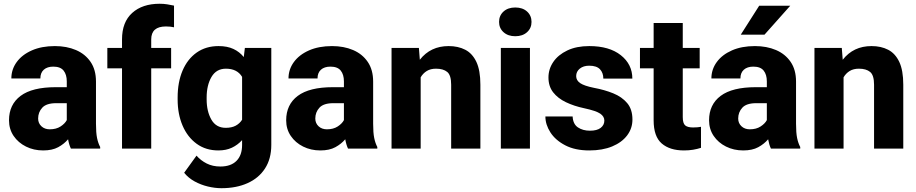

<svg xmlns="http://www.w3.org/2000/svg" viewBox="-20 -780 4811 1008"><path d="M352.1 0Q342.8 -19 337.4 -48.8Q316.9 -24.4 285.6 -7.3Q254.4 9.8 206.5 9.8Q157.2 9.8 116.5 -10.5Q75.7 -30.8 51.5 -66.4Q27.3 -102.1 27.3 -148.4Q27.3 -231 88.1 -276.6Q148.9 -322.3 273.4 -322.3H330.6V-352.5Q330.6 -388.2 314 -409.2Q297.4 -430.2 259.8 -430.2Q228 -430.2 210 -414.1Q191.9 -397.9 191.9 -368.2H39.6Q39.6 -415.5 67.6 -454.1Q95.7 -492.7 147.2 -515.4Q198.7 -538.1 268.1 -538.1Q330.1 -538.1 378.7 -517.3Q427.2 -496.6 455.6 -455.1Q483.9 -413.6 483.9 -351.6V-130.4Q483.9 -83 489.5 -55.7Q495.1 -28.3 505.9 -8.3V0ZM241.2 -101.1Q274.9 -101.1 297.9 -116Q320.8 -130.9 330.6 -149.4V-238.3H274.9Q223.6 -238.3 201.9 -214.6Q180.2 -190.9 180.2 -157.7Q180.2 -133.3 197.3 -117.2Q214.4 -101.1 241.2 -101.1Z M773.9 0H620.6V-421.4H543.5V-528.3H620.6V-573.2Q620.6 -664.1 674.1 -712.2Q727.5 -760.3 818.4 -760.3Q838.9 -760.3 857.7 -757.3Q876.5 -754.4 893.6 -750.5V-636.7Q875.5 -641.1 851.1 -641.1Q773.9 -641.1 773.9 -573.2V-528.3H878.4V-421.4H773.9Z M912.6 -257.8V-268.1Q912.6 -348.6 938.5 -409.4Q964.4 -470.2 1012.7 -504.2Q1061 -538.1 1127.4 -538.1Q1173.3 -538.1 1205.6 -522.9Q1237.8 -507.8 1259.8 -480.5L1265.6 -528.3H1404.3V-19Q1404.3 53.7 1371.3 104.5Q1338.4 155.3 1279.5 181.6Q1220.7 208 1142.6 208Q1108.4 208 1071.5 199.2Q1034.7 190.4 1001.7 172.4Q968.8 154.3 946.8 127L1011.7 37.1Q1033.7 62.5 1065.2 78.4Q1096.7 94.2 1136.7 94.2Q1191.9 94.2 1221.4 64.7Q1251 35.2 1251 -19V-44.4Q1228 -19 1197.5 -4.6Q1167 9.8 1126.5 9.8Q1060.5 9.8 1012.5 -25.1Q964.4 -60.1 938.5 -120.6Q912.6 -181.2 912.6 -257.8ZM1064.9 -268.1V-257.8Q1064.9 -195.8 1089.6 -152.3Q1114.3 -108.9 1165 -108.9Q1196.3 -108.9 1217.3 -120.1Q1238.3 -131.3 1251 -151.4V-376.5Q1225.1 -419.4 1166 -419.4Q1115.7 -419.4 1090.3 -376Q1064.9 -332.5 1064.9 -268.1Z M1807.1 0Q1797.9 -19 1792.5 -48.8Q1772 -24.4 1740.7 -7.3Q1709.5 9.8 1661.6 9.8Q1612.3 9.8 1571.5 -10.5Q1530.8 -30.8 1506.6 -66.4Q1482.4 -102.1 1482.4 -148.4Q1482.4 -231 1543.2 -276.6Q1604 -322.3 1728.5 -322.3H1785.6V-352.5Q1785.6 -388.2 1769 -409.2Q1752.4 -430.2 1714.8 -430.2Q1683.1 -430.2 1665 -414.1Q1647 -397.9 1647 -368.2H1494.6Q1494.6 -415.5 1522.7 -454.1Q1550.8 -492.7 1602.3 -515.4Q1653.8 -538.1 1723.1 -538.1Q1785.2 -538.1 1833.7 -517.3Q1882.3 -496.6 1910.6 -455.1Q1939 -413.6 1939 -351.6V-130.4Q1939 -83 1944.6 -55.7Q1950.2 -28.3 1960.9 -8.3V0ZM1696.3 -101.1Q1730 -101.1 1752.9 -116Q1775.9 -130.9 1785.6 -149.4V-238.3H1730Q1678.7 -238.3 1657 -214.6Q1635.3 -190.9 1635.3 -157.7Q1635.3 -133.3 1652.3 -117.2Q1669.4 -101.1 1696.3 -101.1Z M2269 -419.4Q2240.2 -419.4 2220.5 -407.2Q2200.7 -395 2188.5 -374V0H2035.6V-528.3H2179.2L2184.1 -466.3Q2240.2 -538.1 2335.4 -538.1Q2385.3 -538.1 2422.6 -518.8Q2460 -499.5 2481 -455.1Q2502 -410.6 2502 -335V0H2348.6V-335.4Q2348.6 -385.3 2327.9 -402.3Q2307.1 -419.4 2269 -419.4Z M2600.1 -665Q2600.1 -698.2 2623.5 -719.5Q2647 -740.7 2685.1 -740.7Q2723.6 -740.7 2747.1 -719.5Q2770.5 -698.2 2770.5 -665Q2770.5 -632.3 2747.1 -611.1Q2723.6 -589.8 2685.1 -589.8Q2647 -589.8 2623.5 -611.1Q2600.1 -632.3 2600.1 -665ZM2762.2 -528.3V0H2609.4V-528.3Z M3152.8 -147Q3152.8 -168.5 3131.3 -183.3Q3109.9 -198.2 3046.4 -211.9Q2993.7 -223.1 2951.2 -243.4Q2908.7 -263.7 2884 -295.4Q2859.4 -327.1 2859.4 -373Q2859.4 -417.5 2884.8 -454.8Q2910.2 -492.2 2958.3 -515.1Q3006.3 -538.1 3073.7 -538.1Q3178.7 -538.1 3239.3 -490.2Q3299.8 -442.4 3299.8 -367.2H3147.5Q3147.5 -397.5 3129.9 -416.3Q3112.3 -435.1 3073.2 -435.1Q3043 -435.1 3023.9 -419.7Q3004.9 -404.3 3004.9 -380.4Q3004.9 -357.9 3026.1 -343.5Q3047.4 -329.1 3098.6 -318.8Q3153.8 -308.6 3199.5 -290Q3245.1 -271.5 3272.7 -238.8Q3300.3 -206.1 3300.3 -152.3Q3300.3 -106 3272.5 -69.1Q3244.6 -32.2 3193.8 -11.2Q3143.1 9.8 3073.7 9.8Q2999 9.8 2947.5 -17.1Q2896 -43.9 2869.6 -85Q2843.3 -126 2843.3 -168.5H2986.3Q2988.3 -128.4 3014.2 -111.1Q3040 -93.8 3077.1 -93.8Q3114.3 -93.8 3133.5 -108.6Q3152.8 -123.5 3152.8 -147Z M3653.3 -528.3V-421.4H3564.5V-165.5Q3564.5 -132.8 3577.1 -121.8Q3589.8 -110.8 3618.7 -110.8Q3632.3 -110.8 3642.3 -111.8Q3652.3 -112.8 3660.2 -114.3V-3.9Q3640.6 2.4 3618.7 6.1Q3596.7 9.8 3570.8 9.8Q3496.1 9.8 3453.9 -26.9Q3411.6 -63.5 3411.6 -148.4V-421.4H3339.8V-528.3H3411.6V-659.2H3564.5V-528.3Z M4027.3 0Q4018.1 -19 4012.7 -48.8Q3992.2 -24.4 3960.9 -7.3Q3929.7 9.8 3881.8 9.8Q3832.5 9.8 3791.7 -10.5Q3751 -30.8 3726.8 -66.4Q3702.6 -102.1 3702.6 -148.4Q3702.6 -231 3763.4 -276.6Q3824.2 -322.3 3948.7 -322.3H4005.9V-352.5Q4005.9 -388.2 3989.3 -409.2Q3972.7 -430.2 3935.1 -430.2Q3903.3 -430.2 3885.3 -414.1Q3867.2 -397.9 3867.2 -368.2H3714.8Q3714.8 -415.5 3742.9 -454.1Q3771 -492.7 3822.5 -515.4Q3874 -538.1 3943.4 -538.1Q4005.4 -538.1 4054 -517.3Q4102.5 -496.6 4130.9 -455.1Q4159.2 -413.6 4159.2 -351.6V-130.4Q4159.2 -83 4164.8 -55.7Q4170.4 -28.3 4181.2 -8.3V0ZM3916.5 -101.1Q3950.2 -101.1 3973.1 -116Q3996.1 -130.9 4005.9 -149.4V-238.3H3950.2Q3898.9 -238.3 3877.2 -214.6Q3855.5 -190.9 3855.5 -157.7Q3855.5 -133.3 3872.6 -117.2Q3889.6 -101.1 3916.5 -101.1ZM3869.1 -598.1 3965.8 -750H4128.9L3993.7 -598.1Z M4489.3 -419.4Q4460.4 -419.4 4440.7 -407.2Q4420.9 -395 4408.7 -374V0H4255.9V-528.3H4399.4L4404.3 -466.3Q4460.4 -538.1 4555.7 -538.1Q4605.5 -538.1 4642.8 -518.8Q4680.2 -499.5 4701.2 -455.1Q4722.2 -410.6 4722.2 -335V0H4568.8V-335.4Q4568.8 -385.3 4548.1 -402.3Q4527.3 -419.4 4489.3 -419.4Z"/></svg>

Font: Vazirmatn FD ExtraBold
Style: Regular
Weight: 800
Designer: Saber Rastikerdar
Foundry: Saber Rastikerdar
Version: Version 33.003